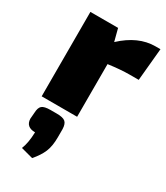

<svg xmlns="http://www.w3.org/2000/svg" viewBox="-200 -600 853 985"><g transform="rotate(30 226.0 -107.5)"><path d="M450 -514 432 -322H379Q326 -322 253 -312V0H43V-500H207L226 -427Q319 -514 421 -514ZM117 38H155Q191 38 205 49.5Q219 61 220 92V140Q220 193 205.5 227.5Q191 262 159 299L88 280Q104 241 106 177Q52 177 50 129L53 92Q54 61 67.5 49.5Q81 38 117 38Z"/></g></svg>

Font: Exo 2.0 Black
Style: Regular
Weight: 900
Designer: Natanael Gama
Version: Version 1.001;PS 001.001;hotconv 1.0.70;makeotf.lib2.5.58329